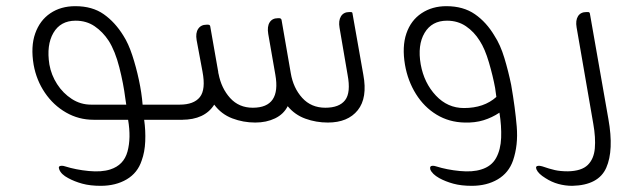

<svg xmlns="http://www.w3.org/2000/svg" viewBox="-20 -388 2011 622"><path d="M564 -49 572 0H447Q452 35 450.5 70Q449 105 439 132Q426 172 390.5 193Q355 214 306 214Q272 214 246.5 207Q221 200 201 189Q178 177 172 161Q167 149 180 149Q183 149 185.5 149.5Q188 150 191 151Q226 162 267.5 166Q309 170 337 161Q381 147 393 103Q405 59 395 0H283Q235 0 194 -23.5Q153 -47 125.5 -87.5Q98 -128 89 -178Q79 -237 94 -279.5Q109 -322 143 -345Q177 -368 224 -368Q279 -368 316 -342Q353 -316 380 -272Q396 -247 408.5 -209Q421 -171 430 -129Q439 -87 442 -49ZM275 -49H389L386 -69Q380 -117 366.5 -170Q353 -223 332 -256Q313 -285 286.5 -303Q260 -321 225 -321Q176 -321 153 -281.5Q130 -242 140 -179Q146 -145 165 -115.5Q184 -86 212.5 -67.5Q241 -49 275 -49Z M1122 -344 1157 -146Q1171 -71 1139 -31Q1107 9 1042 9Q1004 9 969.5 -3.5Q935 -16 912 -44Q899 -18 871 -4.5Q843 9 807 9Q768 9 732.5 -4.5Q697 -18 674 -49Q643 0 569 0H547L538 -49H562Q608 -49 627.5 -73.5Q647 -98 636 -156L617 -258Q613 -281 622 -294.5Q631 -308 649 -308H654Q660 -308 661 -303L687 -155Q687 -151 688 -149Q697 -102 725.5 -70.5Q754 -39 799 -39Q891 -39 872 -146L849 -278Q845 -302 853.5 -315.5Q862 -329 880 -329H885Q890 -329 892 -324L922 -151Q930 -103 959 -71Q988 -39 1034 -39Q1079 -39 1098 -63.5Q1117 -88 1106 -146L1080 -298Q1076 -321 1084.5 -335Q1093 -349 1112 -349H1116Q1122 -349 1122 -344Z M1636 -113Q1649 -38 1654 22Q1659 82 1642 132Q1628 172 1592.5 193Q1557 214 1508 214Q1474 214 1448.5 207Q1423 200 1403 189Q1380 176 1374 161Q1371 149 1382 149Q1387 149 1393 151Q1428 162 1469.5 166Q1511 170 1539 161Q1572 151 1587 124Q1602 97 1603.5 58.5Q1605 20 1598 -23Q1574 -7 1546.5 1.5Q1519 10 1485 9Q1435 8 1394.5 -16.5Q1354 -41 1327.5 -83.5Q1301 -126 1292 -178Q1282 -237 1296.5 -279.5Q1311 -322 1345.5 -345Q1380 -368 1426 -368Q1481 -368 1518.5 -342Q1556 -316 1582 -272Q1601 -243 1614 -200Q1627 -157 1636 -113ZM1483 -38Q1548 -38 1588 -74Q1587 -81 1586 -88.5Q1585 -96 1584 -103Q1577 -141 1564 -185.5Q1551 -230 1534 -256Q1516 -285 1489.5 -303Q1463 -321 1428 -321Q1379 -321 1355.5 -281.5Q1332 -242 1343 -179Q1354 -119 1392 -78.5Q1430 -38 1483 -38Z M1820 167Q1864 166 1884 146.5Q1904 127 1907 92.5Q1910 58 1902 13L1848 -299Q1844 -322 1852.5 -335.5Q1861 -349 1880 -349H1885Q1890 -349 1891 -344L1951 -2Q1969 99 1944 155.5Q1919 212 1834 214Q1811 214 1789 208Q1767 202 1747 189Q1724 175 1718 161Q1713 149 1726 149Q1729 149 1737 151Q1760 159 1777.5 163Q1795 167 1820 167Z"/></svg>

Font: Zain Light
Style: Italic
Weight: 300
Italic angle: -10°
Designer: Zain,Boutros
Foundry: Mobile Telecommunications Company (Zain), 2024
Version: Version 1.51; ttfautohint (v1.8.4)